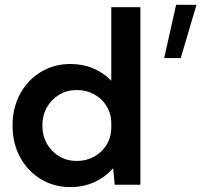

<svg xmlns="http://www.w3.org/2000/svg" viewBox="-20 -762 873 792"><path d="M725.6 -522.5H657.2L706.5 -742.2H790.5ZM559.1 0H453.1L446.8 -68.4Q415 -31.7 369.6 -11Q324.2 9.8 270.5 9.8Q202.1 9.8 147.9 -23.4Q93.8 -56.6 62.7 -114Q31.7 -171.4 31.7 -244.1Q31.7 -316.9 62.7 -374.3Q93.8 -431.6 147.9 -464.8Q202.1 -498 270.5 -498Q321.3 -498 364.3 -480Q407.2 -461.9 439 -429.2V-732.4H559.1ZM297.4 -98.1Q336.4 -98.1 368.7 -116Q400.9 -133.8 419.9 -165Q439 -196.3 439 -236.3V-253.4Q439 -293 419.9 -324Q400.9 -355 368.7 -372.8Q336.4 -390.6 297.4 -390.6Q256.3 -390.6 224.1 -371.3Q191.9 -352.1 173.3 -319.1Q154.8 -286.1 154.8 -244.6Q154.8 -202.6 173.3 -169.4Q191.9 -136.2 224.1 -117.2Q256.3 -98.1 297.4 -98.1Z"/></svg>

Font: Kumbh Sans SemiBold
Style: Regular
Weight: 600
Version: Version 1.005